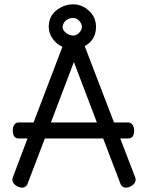

<svg xmlns="http://www.w3.org/2000/svg" viewBox="-20 -866 680 886"><path d="M37 -37Q37 -41 39 -47L107 -227H66Q39 -227 39 -265Q39 -280 46 -290.5Q53 -301 66 -301H135L268 -650Q240 -663 222.5 -688Q205 -713 205 -742Q205 -790 240 -818Q275 -846 318 -846Q358 -846 390.5 -816.5Q423 -787 423 -742Q423 -682 371 -653L506 -301H571Q584 -301 591.5 -290Q599 -279 599 -264Q599 -227 571 -227H535L604 -47Q606 -41 606 -37Q606 -22 591 -11Q576 0 561 0Q545 0 537 -15L456 -227H187L106 -15Q98 0 82 0Q67 0 52 -11Q37 -22 37 -37ZM215 -301H427L321 -580ZM269 -741Q269 -727 284 -714.5Q299 -702 318 -702Q333 -702 345.5 -715Q358 -728 358 -742Q358 -756 346 -769.5Q334 -783 318 -783Q295 -783 282 -769.5Q269 -756 269 -741Z"/></svg>

Font: Happy Monkey
Style: Regular
Weight: 400
Version: Version 1.001